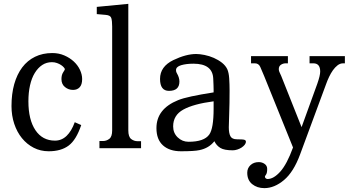

<svg xmlns="http://www.w3.org/2000/svg" viewBox="-20 -762 1809 987"><path d="M397.5 -119.1Q372.1 -43 333 -13.7Q293.9 15.6 230.5 15.6Q188.5 15.6 153.3 -2.4Q118.2 -20.5 92.8 -51.8Q67.4 -83 53.2 -125.5Q39.1 -168 39.1 -216.8Q39.1 -279.3 53.2 -329.6Q67.4 -379.9 94.2 -415.5Q121.1 -451.2 160.2 -470.2Q199.2 -489.3 249 -489.3Q282.2 -489.3 310.5 -477.1Q338.9 -464.8 359.4 -445.8Q379.9 -426.8 391.1 -402.8Q402.3 -378.9 402.3 -355.5Q402.3 -327.1 389.6 -313.5Q377 -299.8 355.5 -299.8Q332 -299.8 314 -314.5Q295.9 -329.1 295.9 -355.5Q295.9 -377 304.7 -390.1Q313.5 -403.3 313.5 -406.2Q313.5 -409.2 308.1 -415.5Q302.7 -421.9 293.9 -427.7Q285.2 -433.6 272.9 -438Q260.7 -442.4 247.1 -442.4Q218.8 -442.4 196.8 -427.7Q174.8 -413.1 158.7 -386.7Q142.6 -360.4 134.3 -323.2Q126 -286.1 126 -241.2Q126 -146.5 162.1 -92.8Q198.2 -39.1 262.7 -39.1Q296.9 -39.1 322.3 -63.5Q347.7 -87.9 364.3 -133.8Z M639.6 -91.8Q639.6 -58.6 654.3 -47.4Q668.9 -36.1 687.5 -36.1H705.1V0H491.2V-37.1H509.8Q527.3 -37.1 542 -48.3Q556.6 -59.6 556.6 -91.8V-626Q556.6 -654.3 552.2 -668.9Q547.9 -683.6 523.4 -685.5L477.5 -689.5V-726.6L639.6 -742.2Z M1082 -36.1Q1053.7 0 1004.9 9.8Q978.5 15.6 910.2 15.6Q851.6 15.6 817.9 -14.6Q784.2 -44.9 784.2 -103.5Q784.2 -202.1 895.5 -247.1Q918.9 -256.8 964.4 -266.6Q1009.8 -276.4 1078.1 -287.1V-300.8Q1078.1 -310.5 1077.6 -324.2Q1077.1 -337.9 1076.2 -357.4Q1073.2 -434.6 974.6 -434.6Q937.5 -434.6 911.1 -426.8Q884.8 -418.9 884.8 -401.4Q884.8 -391.6 889.6 -384.8Q902.3 -363.3 902.3 -342.8Q902.3 -294.9 848.6 -294.9Q802.7 -294.9 802.7 -356.4Q802.7 -419.9 871.1 -453.1Q936.5 -484.4 988.3 -484.4Q1006.8 -484.4 1031.2 -479.5Q1055.7 -474.6 1079.1 -464.4Q1102.5 -454.1 1121.1 -439.5Q1139.6 -424.8 1148.4 -406.2Q1156.2 -388.7 1158.2 -359.4Q1160.2 -330.1 1160.2 -295.9Q1160.2 -228.5 1158.2 -176.3Q1156.2 -124 1156.2 -107.4Q1156.2 -77.1 1164.6 -61.5Q1172.9 -45.9 1198.2 -45.9Q1230.5 -45.9 1237.3 -43Q1244.1 -40 1244.1 -34.2Q1244.1 -25.4 1237.8 -17.6Q1231.4 -9.8 1221.7 -3.4Q1211.9 2.9 1199.7 6.8Q1187.5 10.7 1176.8 10.7Q1132.8 10.7 1112.8 -1.5Q1092.8 -13.7 1082 -36.1ZM1078.1 -241.2Q974.6 -227.5 922.4 -198.7Q870.1 -169.9 870.1 -112.3Q870.1 -78.1 893.6 -55.7Q917 -33.2 949.2 -33.2Q1029.3 -33.2 1055.7 -70.3Q1078.1 -101.6 1078.1 -203.1Z M1460 -473.6V-436.5H1448.2Q1435.5 -436.5 1424.3 -429.2Q1413.1 -421.9 1413.1 -406.2Q1413.1 -397.5 1418 -388.2Q1422.9 -378.9 1425.8 -371.1L1530.3 -108.4L1611.3 -332Q1626 -374 1626 -394.5Q1626 -436.5 1590.8 -436.5H1571.3V-473.6H1752.9V-436.5H1744.1Q1728.5 -436.5 1715.3 -426.3Q1702.1 -416 1691.4 -400.9Q1680.7 -385.7 1671.9 -367.2Q1663.1 -348.6 1657.2 -332L1522.5 32.2Q1489.3 122.1 1439.9 163.6Q1390.6 205.1 1338.9 205.1Q1301.8 205.1 1276.4 184.6Q1251 164.1 1251 126Q1251 102.5 1267.6 86.9Q1284.2 71.3 1310.5 71.3Q1327.1 71.3 1340.3 80.6Q1353.5 89.8 1353.5 106.4Q1353.5 127 1347.7 135.3Q1341.8 143.6 1341.8 145.5Q1341.8 151.4 1346.2 154.8Q1350.6 158.2 1355.5 158.2Q1386.7 158.2 1420.9 120.1Q1455.1 82 1486.3 -3.9L1337.9 -371.1Q1326.2 -399.4 1317.9 -418Q1309.6 -436.5 1290 -436.5H1270.5V-473.6Z"/></svg>

Font: Subtext
Style: Regular
Weight: 400
Designer: Christopher J. Fynn
Foundry: Christopher J. Fynn for DDC
Version: Version 1.000 preliminary